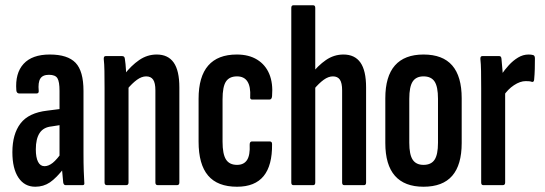

<svg xmlns="http://www.w3.org/2000/svg" viewBox="-20 -703 2068 729"><path d="M229 0Q222 0 220 -10Q218 -27 216 -53.5Q214 -80 214 -99L206 -108V-358Q206 -393 198 -406Q190 -419 166 -419Q142 -419 133 -404.5Q124 -390 127 -358Q128 -348 118 -348H54Q43 -348 42 -360Q37 -425 69.5 -460.5Q102 -496 169 -496Q237 -496 267 -464.5Q297 -433 297 -358V-123Q297 -81 298 -54Q299 -27 300 -11Q302 0 294 0ZM114 6Q73 6 50 -28.5Q27 -63 27 -125Q27 -194 58 -234.5Q89 -275 160 -283L215 -290L214 -229L176 -223Q145 -220 130.5 -198Q116 -176 116 -136Q116 -105 124.5 -88.5Q133 -72 149 -72Q164 -72 180 -84.5Q196 -97 219 -130L225 -67Q194 -27 169.5 -10.5Q145 6 114 6Z M579 0Q570 0 570 -10V-360Q570 -388 561.5 -400.5Q553 -413 535 -413Q518 -413 500 -400Q482 -387 462 -363L451 -419Q478 -454 508.5 -475Q539 -496 575 -496Q618 -496 639.5 -465.5Q661 -435 661 -371V-10Q661 0 652 0ZM386 0Q377 0 377 -10V-367Q377 -406 376.5 -433.5Q376 -461 374 -478Q373 -490 381 -490H444Q453 -490 454 -480Q457 -462 458.5 -434.5Q460 -407 460 -391L468 -376V-10Q468 0 459 0Z M880 6Q806 6 770 -36.5Q734 -79 734 -165V-328Q734 -412 770.5 -454Q807 -496 879 -496Q925 -496 956.5 -476.5Q988 -457 1002.5 -422Q1017 -387 1013 -338Q1012 -325 1003 -325H937Q933 -325 931 -328Q929 -331 930 -335Q932 -374 919.5 -393.5Q907 -413 880 -413Q851 -413 838 -393.5Q825 -374 825 -326V-165Q825 -118 838 -97.5Q851 -77 880 -77Q906 -77 918 -95.5Q930 -114 928 -154Q928 -166 937 -166H1004Q1013 -166 1013 -156Q1014 -75 981 -34.5Q948 6 880 6Z M1287 0Q1279 0 1279 -10V-360Q1279 -388 1270.5 -400.5Q1262 -413 1244 -413Q1227 -413 1209 -400Q1191 -387 1171 -363L1160 -419Q1187 -454 1217.5 -475Q1248 -496 1284 -496Q1327 -496 1348.5 -465.5Q1370 -435 1370 -371V-10Q1370 0 1362 0ZM1094 0Q1086 0 1086 -10V-673Q1086 -683 1094 -683H1169Q1177 -683 1177 -673V-10Q1177 0 1169 0Z M1588 6Q1516 6 1479.5 -35.5Q1443 -77 1443 -160V-330Q1443 -413 1479.5 -454.5Q1516 -496 1588 -496Q1661 -496 1697 -454.5Q1733 -413 1733 -330V-160Q1733 -77 1697 -35.5Q1661 6 1588 6ZM1588 -77Q1617 -77 1630 -96.5Q1643 -116 1643 -161V-328Q1643 -374 1630 -393.5Q1617 -413 1588 -413Q1560 -413 1547 -393.5Q1534 -374 1534 -328V-161Q1534 -116 1547 -96.5Q1560 -77 1588 -77Z M1815 0Q1807 0 1807 -10V-367Q1807 -406 1806.5 -433.5Q1806 -461 1804 -478Q1803 -490 1811 -490H1876Q1883 -490 1884 -480Q1886 -462 1888 -434.5Q1890 -407 1890 -391L1898 -376V-10Q1898 0 1889 0ZM1891 -338 1884 -420Q1896 -438 1912 -455.5Q1928 -473 1947 -484.5Q1966 -496 1987 -496Q1997 -496 2004 -494Q2008 -493 2009.5 -489.5Q2011 -486 2011 -481Q2011 -461 2010.5 -441Q2010 -421 2008 -400Q2007 -391 2000 -392Q1995 -394 1989 -394.5Q1983 -395 1976 -395Q1955 -395 1931.5 -379.5Q1908 -364 1891 -338Z"/></svg>

Font: Sofia Sans Extra Condensed SemiBold
Style: Regular
Weight: 600
Designer: Botio Nikoltchev, Ani Petrova
Foundry: lettersoup
Version: Version 4.101